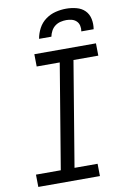

<svg xmlns="http://www.w3.org/2000/svg" viewBox="-102 -1014 705 1074"><g transform="rotate(-10 250.0 -477.5)"><path d="M376 0H26L25 -70H166L265 -665H134L133 -735H483L484 -665H343L244 -70H375ZM174 -815Q179 -845 194 -873.5Q209 -902 235 -921Q261 -940 291.5 -947.5Q322 -955 352 -955Q382 -955 410.5 -947.5Q439 -940 458 -921Q477 -902 483 -873.5Q489 -845 484 -815H414Q417 -831 413.5 -847Q410 -863 399 -873.5Q388 -884 373 -888Q358 -892 342 -892Q326 -892 309 -888Q292 -884 278 -873.5Q264 -863 255.5 -847Q247 -831 244 -815Z"/></g></svg>

Font: Iosevka Oblique
Style: Regular
Weight: 400
Italic angle: -9°
Monospace: yes
Designer: Belleve Invis
Foundry: Belleve Invis
Version: Version 32.5.0; ttfautohint (v1.8.4)